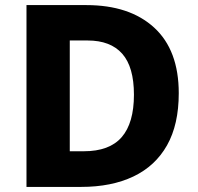

<svg xmlns="http://www.w3.org/2000/svg" viewBox="-20 -734 777 754"><path d="M682 -368Q682 -245 636 -163.5Q590 -82 504 -41Q418 0 299 0H84V-714H319Q489 -714 585.5 -625.5Q682 -537 682 -368ZM506 -362Q506 -471 460 -523Q414 -575 324 -575H254V-140H309Q410 -140 458 -195.5Q506 -251 506 -362Z"/></svg>

Font: Noto Sans Sinhala ExtraBold
Style: Regular
Weight: 800
Designer: Jelle Bosma - Monotype Design Team
Foundry: Monotype Imaging Inc.
Version: Version 2.006; ttfautohint (v1.8.4.7-5d5b)